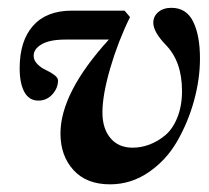

<svg xmlns="http://www.w3.org/2000/svg" viewBox="-20 -465 540 496"><path d="M264.2 11.2Q203.6 11.2 169.9 -25.6Q136.2 -62.5 136.2 -120.1Q136.2 -225.6 261.2 -362.8H149.4Q108.4 -362.8 87.6 -350.6Q66.9 -338.4 66.9 -320.8Q66.9 -309.1 76.7 -299.3Q86.4 -289.6 98.4 -284.2Q110.4 -278.8 120.1 -271.5Q129.9 -264.2 129.9 -257.3Q129.9 -237.3 115.2 -221.2Q100.6 -205.1 79.1 -205.1Q55.2 -205.1 43 -227.3Q30.8 -249.5 30.8 -288.6Q30.8 -359.4 65.4 -398.4Q100.1 -437.5 165.5 -437.5H301.8L315.9 -420.9Q284.7 -357.4 264.6 -288.3Q244.6 -219.2 244.6 -174.8Q244.6 -132.8 265.4 -108.2Q286.1 -83.5 322.8 -83.5Q344.7 -83.5 366.2 -91.6Q387.7 -99.6 407 -115.7Q426.3 -131.8 438.2 -161.6Q450.2 -191.4 450.2 -230Q450.2 -306.2 408.2 -349.1Q376 -382.8 376 -406.2Q376 -422.9 388.9 -433.8Q401.9 -444.8 422.9 -444.8Q461.4 -444.8 479 -409.2Q496.6 -373.5 496.6 -314Q496.6 -260.7 481.2 -204.8Q465.8 -148.9 437.7 -100.1Q409.7 -51.3 364 -20Q318.4 11.2 264.2 11.2Z"/></svg>

Font: Elstob ExtraBold
Style: Italic
Weight: 800
Italic angle: -20°
Designer: Peter S. Baker
Version: Version 1.015